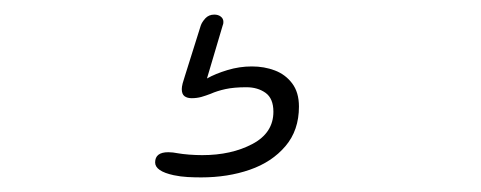

<svg xmlns="http://www.w3.org/2000/svg" viewBox="-20 -35 659 263"><path d="M255.5 208Q246.5 208 237 207.5Q227.5 207 218 205Q192.5 199.5 192.5 187.5Q192.5 180.5 197 177Q201.5 173.5 210.5 173.5Q216.5 173.5 224 175Q229.5 176 239.2 176.8Q249 177.5 257 177.5Q297 177.5 325.8 162.2Q354.5 147 354.5 118Q354.5 100 343.8 92.2Q333 84.5 317.5 84.5Q300.5 84.5 289 87Q277.5 89.5 268.5 93.5Q262 96 255.8 97.8Q249.5 99.5 242.5 99.5Q236.5 99.5 232.8 96.8Q229 94 229 87Q229 84 230.2 79.2Q231.5 74.5 233 70L255 0Q256.5 -4.5 261.2 -9.8Q266 -15 273.5 -15Q279 -15 282.5 -12.2Q286 -9.5 286 -5Q286 -4 285.8 -2.5Q285.5 -1 285 0L263.5 72.5Q275 66 291.5 61Q308 56 325 56Q342 56 356.5 61.5Q371 67 380.2 79.2Q389.5 91.5 389.5 111Q389.5 143.5 371 165.2Q352.5 187 322.2 197.5Q292 208 255.5 208Z"/></svg>

Font: Sono Monospace ExtraLight
Style: Regular
Weight: 250
Version: Version 2.112